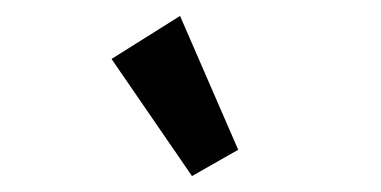

<svg xmlns="http://www.w3.org/2000/svg" viewBox="-20 -723 478 241"><path d="M221 -502 120 -649 206 -703 279 -535Z"/></svg>

Font: Inconsolata SemiCondensed ExtraBold
Style: Regular
Weight: 800
Width: 4
Monospace: yes
Designer: Raph Levien, Cyreal, Brenton Simpson
Foundry: Raph Levien, Cyreal, Google
Version: Version 3.100; ttfautohint (v1.8.4.7-5d5b)